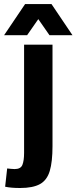

<svg xmlns="http://www.w3.org/2000/svg" viewBox="-77 -720 377 946"><path d="M181.7 -500V0Q181.7 77 168.2 122.3Q154.7 167.7 120 187Q85.3 206.3 22 206.3Q-1 206.3 -19.3 204.7Q-37.7 203 -51.7 200L-41.7 110Q-30.7 111 -22.2 112Q-13.7 113 -4.7 113Q25 113 33.3 92.5Q41.7 72 41.7 33V-500ZM60 -700H176.7L280 -546.7H166.7ZM163.3 -700 56.7 -546.7H-56.7L46.7 -700Z"/></svg>

Font: Epunda Slab Light
Style: Regular
Weight: 300
Designer: Simon Atzbach
Foundry: typofactur
Version: Version 1.102